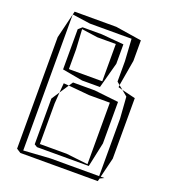

<svg xmlns="http://www.w3.org/2000/svg" viewBox="-134 -823 823 930"><g transform="rotate(20 277.0 -358.5)"><path d="M134 -650V-443L239 -424H331L367 -557V-657L252 -667H153ZM78 8H477L481 -7L502 -17H483L508 -119V-431L438 -448L467 -424L475 -313V-17H225L87 -8V-709L56 -581V-6ZM154 -657 153 -658 237 -646H332V-454H163L160 -455V-556ZM153 -65 152 -62V-274L156 -332L129 -291V-55L144 -46H411L438 -172V-386L313 -400H201L187 -379L295 -369H402V-52L290 -65ZM89 -709 180 -696H395L402 -583V-478L417 -465L440 -598V-704L306 -725H91L87 -709ZM160 -381 187 -379 156 -332ZM438 -448 416 -454 417 -465Z"/></g></svg>

Font: Quebrada
Style: Regular
Weight: 400
Designer: deFharo
Foundry: deFharo
Version: Version 1.034 2012